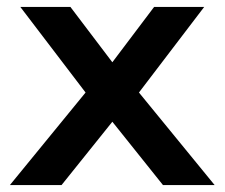

<svg xmlns="http://www.w3.org/2000/svg" viewBox="-20 -532 646 552"><path d="M157 0 303 -182 448.5 0H597L379.5 -266L567 -512H423L303 -353L182.5 -512H38.5L226 -266L8.5 0Z"/></svg>

Font: Spartan SemiBold
Style: Regular
Weight: 600
Designer: Matt Bailey, Mirko Velimirovic
Foundry: Matt Bailey
Version: Version 1.003